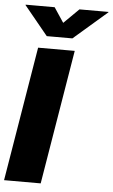

<svg xmlns="http://www.w3.org/2000/svg" viewBox="-62 -994 607 1035"><g transform="rotate(5 241.0 -476.5)"><path d="M319.3 -727.5 198.7 0H0.5L121.1 -727.5ZM190.9 -952.6 244.1 -872.6 325.2 -952.6H482.4L481.9 -950.2L300.8 -793.5H162.1L33.7 -950.2L34.2 -952.6Z"/></g></svg>

Font: Inter 18pt Black
Style: Italic
Weight: 900
Italic angle: -9.3988°
Designer: Rasmus Andersson
Foundry: rsms
Version: Version 4.001;git-66647c0bb